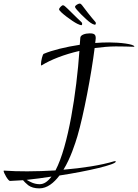

<svg xmlns="http://www.w3.org/2000/svg" viewBox="-190 -922 761 1059"><path d="M331 -786C332 -786 333 -786 334 -786C337 -786 338 -788 338 -792C339 -793 339 -794 339 -795C339 -797 336 -802 331 -807C322 -816 266 -887 262 -894C258 -899 254 -902 251 -902C250 -902 249 -902 248 -902C242 -902 224 -892 224 -885C224 -885 224 -884 224 -884C224 -884 224 -883 224 -883C224 -874 285 -813 310 -796C318 -791 325 -787 331 -786ZM258 -783C261 -783 263 -785 263 -790C263 -791 263 -791 263 -792C263 -796 260 -800 254 -805C242 -815 177 -881 171 -885C166 -890 161 -893 158 -893C158 -893 157 -893 157 -893C151 -893 136 -878 136 -871C136 -871 136 -870 136 -870C136 -858 209 -804 236 -791C247 -786 254 -783 258 -783ZM27 117C70 117 107 87 138 46C295 22 449 -14 449 -31C449 -32 447 -33 444 -33H441C366 -10 265 5 160 14C199 -49 225 -131 237 -171C271 -286 314 -512 332 -657C371 -662 412 -666 449 -666C485 -666 520 -665 549 -664C550 -664 551 -664 551 -665C551 -679 470 -688 412 -688C387 -688 361 -687 335 -685C336 -696 338 -703 338 -711C338 -730 332 -738 305 -738C281 -738 254 -730 253 -714L250 -675C171 -663 98 -645 51 -625C45 -623 36 -586 36 -568C36 -563 37 -561 38 -561H39C90 -593 165 -622 248 -641C232 -414 187 -116 116 18C63 21 11 23 -40 23C-85 23 -128 22 -168 19C-169 19 -170 20 -170 21C-170 31 -145 76 -135 76L-63 72C-58 79 -48 88 -34 100C-19 111 1 117 27 117ZM29 94C-4 94 -27 79 -43 70C0 66 46 59 94 52C73 80 52 94 29 94Z"/></svg>

Font: Comforter
Style: Regular
Weight: 400
Designer: Robert E. Leuschke
Foundry: Robert E. Leuschke
Version: Version 1.013; ttfautohint (v1.8.3)